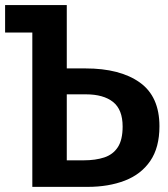

<svg xmlns="http://www.w3.org/2000/svg" viewBox="-22 -729 657 749"><path d="M238.5 -709.2V-462.1H311.3Q446.2 -462.1 523.1 -407.4Q600 -352.8 600 -236.4Q600 -153.3 564.1 -101Q528.2 -48.7 464.9 -24.4Q401.5 0 319.5 0H104.1V-602.1H-2.1V-709.2ZM312.8 -361H238.5V-103.6H305.1Q350.8 -103.6 384.9 -114.9Q419 -126.2 437.7 -154.9Q456.4 -183.6 456.4 -235.4Q456.4 -301.5 419 -331.3Q381.5 -361 312.8 -361Z"/></svg>

Font: Fira Code SemiBold
Style: Regular
Weight: 600
Designer: Carrois Corporate, Edenspiekermann AG, Nikita Prokopov
Foundry: Carrois Corporate, Edenspiekermann AG, Nikita Prokopov
Version: Version 6.002